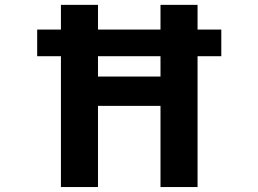

<svg xmlns="http://www.w3.org/2000/svg" viewBox="-20 -752 1040 774"><path d="M375 -525.4V-443.4H627V-525.4ZM627 -325.2H375V2H225.6V-525.4H129.9V-632.8H225.6V-732.4H375V-632.8H627V-732.4H776.4V-632.8H872.1V-525.4H776.4V2H627Z"/></svg>

Font: Gen Shin Gothic Monospace Bold
Style: Bold
Weight: 700
Designer: [Source Han Sans]
Ryoko NISHIZUKA  (kana & ideographs); Paul D. Hunt (Latin, Greek & Cyrillic); Wenlong ZHANG  (bopomofo
Version: Version 1.002.20150607